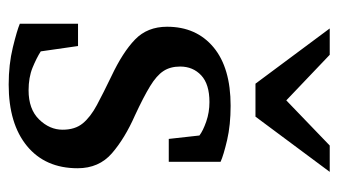

<svg xmlns="http://www.w3.org/2000/svg" viewBox="-187 -573 772 438"><g transform="rotate(90 199.0 -354.0)"><path d="M363.8 -145Q363.8 -71.3 313 -29.5Q262.2 12.2 172.9 12.2Q127 12.2 88.1 2.7Q49.3 -6.8 34.2 -13.2V-146H85L97.2 -61Q112.3 -51.3 134.5 -42.2Q156.7 -33.2 186 -33.2Q229 -33.2 252.4 -57.1Q275.9 -81.1 275.9 -110.8Q275.9 -139.2 261.5 -156.7Q247.1 -174.3 219.7 -189Q192.4 -203.6 153.8 -222.2Q99.1 -248 70.1 -276.1Q41 -304.2 41 -349.1Q41 -416 87.9 -455.1Q134.8 -494.1 221.2 -494.1Q265.1 -494.1 299.6 -486.1Q334 -478 349.1 -471.2V-353H296.9L289.1 -422.9Q278.3 -431.2 257.3 -438.5Q236.3 -445.8 212.9 -445.8Q171.9 -445.8 151.9 -427Q131.8 -408.2 131.8 -378.9Q131.8 -356.4 142.1 -340.8Q152.3 -325.2 176.8 -310.3Q201.2 -295.4 243.2 -275.9Q295.4 -252.9 329.6 -223.4Q363.8 -193.8 363.8 -145ZM372.1 -720.2 246.1 -550.8H170.9L44.9 -720.2H105L209 -621.1L312 -720.2Z"/></g></svg>

Font: Eeyek
Style: Regular
Weight: 400
Designer: Pravabati Chingangbam and Tabish
Foundry: SIL International
Version: Version 2.000